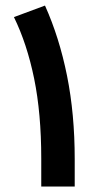

<svg xmlns="http://www.w3.org/2000/svg" viewBox="-20 -680 358 700"><path d="M144 -659.7Q196.3 -543.5 224.4 -403.8Q252.4 -264.2 252.4 -100.1V0H130.4V-101.6Q130.4 -266.6 104.5 -393.3Q78.6 -520 30.8 -617.7Z"/></svg>

Font: Vazir FD-UI
Style: Bold-FD-UI
Weight: 700
Designer: Saber Rastikerdar
Foundry: Saber Rastikerdar
Version: Version 30.0.0